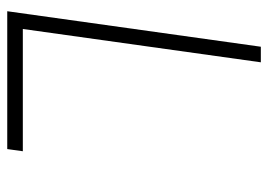

<svg xmlns="http://www.w3.org/2000/svg" viewBox="-125 -615 740 530"><g transform="rotate(90 245.0 -350.0)"><path d="M11 0 109 -700H152L60 -43H397.5L391.5 0Z"/></g></svg>

Font: Urbanist ExtraLight
Style: Italic
Weight: 250
Version: Version 1.303